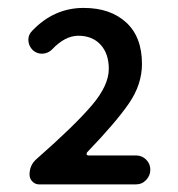

<svg xmlns="http://www.w3.org/2000/svg" viewBox="-20 -909 455 492"><path d="M80.1 -436.5Q70.3 -436.5 63 -443.8Q55.7 -451.2 55.7 -461.9Q55.7 -486.3 74.2 -502Q172.9 -588.9 215.8 -639.6Q258.8 -690.4 258.8 -732.4Q258.8 -771.5 237.8 -794.4Q216.8 -817.4 180.7 -817.4Q146.5 -817.4 113.3 -782.2Q103.5 -772.5 89.8 -771.5Q76.2 -770.5 65.4 -779.3Q52.7 -791 52.7 -807.6Q52.7 -820.3 62.5 -830.1Q118.2 -888.7 194.3 -888.7Q262.7 -888.7 303.2 -851.6Q343.8 -814.5 343.8 -745.1Q343.8 -692.4 310.1 -643.6Q276.4 -594.7 203.1 -518.6Q201.2 -515.6 202.1 -513.2Q203.1 -510.7 206.1 -510.7H328.1Q343.8 -510.7 354.5 -500Q365.2 -489.3 365.2 -474.1Q365.2 -459 354.5 -447.8Q343.8 -436.5 328.1 -436.5Z"/></svg>

Font: Gen Jyuu GothicX Medium
Style: Regular
Weight: 500
Designer: Ryoko NISHIZUKA (kana &amp; ideographs); Paul D. Hunt (Latin, Greek &amp; Cyrillic); Wenlong ZHANG (bopomofo); Sandoll C
Version: Version 1.058.20140828